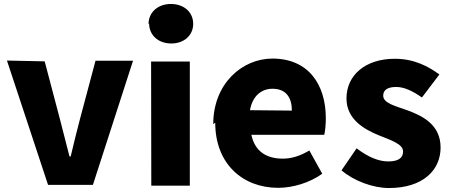

<svg xmlns="http://www.w3.org/2000/svg" viewBox="-20 -880 2276 967"><path d="M15 -575 222 51H448L650 -574H461L384 -285C368 -223 351 -158 336 -92H330C313 -158 297 -222 281 -283L205 -571Z M731 -762C731 -703 777 -661 843 -661C907 -661 953 -702 953 -760C953 -819 906 -860 841 -860C775 -860 728 -818 728 -758ZM742 55H936V-570H741Z M1064 -262C1064 -55 1202 66 1381 66C1454 66 1539 41 1603 -5L1538 -122C1492 -95 1450 -81 1404 -81C1324 -81 1264 -116 1246 -201H1613C1617 -215 1621 -250 1621 -284C1621 -455 1533 -585 1352 -585C1200 -585 1054 -459 1054 -255ZM1239 -325C1252 -399 1299 -433 1352 -433C1423 -433 1450 -386 1450 -323Z M1700 -22C1762 31 1858 67 1939 67C2109 67 2199 -22 2199 -137C2199 -250 2112 -295 2033 -324C1968 -347 1910 -361 1910 -398C1910 -427 1932 -442 1976 -442C2017 -442 2061 -420 2105 -389L2193 -505C2138 -545 2067 -584 1968 -584C1822 -584 1725 -503 1725 -384C1725 -280 1813 -229 1887 -199C1950 -173 2010 -155 2010 -117C2010 -86 1988 -67 1936 -67C1886 -67 1834 -89 1776 -133Z"/></svg>

Font: GenEiGothic-pro-Heavy
Style: Bold
Weight: 900
Designer: Ryoko NISHIZUKA (kana & ideographs); Paul D. Hunt (Latin, Greek & Cyrillic); Wenlong ZHANG (bopomofo); Sandoll Communica
Foundry: Adobe Systems Incorporated; o_tamon
Version: Version 1.000.140830